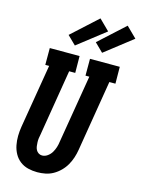

<svg xmlns="http://www.w3.org/2000/svg" viewBox="-144 -1068 857 1158"><g transform="rotate(15 285.0 -489.5)"><path d="M206 8Q176 8 148 1Q120 -6 98 -23Q76 -40 62.5 -64.5Q49 -89 43.5 -117Q38 -145 38.5 -174.5Q39 -204 44 -234L110 -630H86V-735H272L273 -630H235L167 -217Q164 -204 162.5 -191.5Q161 -179 161.5 -167Q162 -155 163.5 -143Q165 -131 170.5 -120.5Q176 -110 186 -103.5Q196 -97 208 -97Q226 -97 242 -108.5Q258 -120 267.5 -136Q277 -152 282.5 -169.5Q288 -187 290 -204L361 -630H337V-735H523L524 -630H486L413 -187Q409 -162 401 -137.5Q393 -113 380 -90Q367 -67 347.5 -47.5Q328 -28 305 -15Q282 -2 256.5 3Q231 8 206 8ZM398 -789 345 -841 505 -987 570 -923ZM228 -789 175 -841 335 -987 400 -923Z"/></g></svg>

Font: Iosevka Curly Slab Extrabold
Style: Italic
Weight: 800
Italic angle: -9°
Monospace: yes
Designer: Belleve Invis
Foundry: Belleve Invis
Version: Version 22.1.2; ttfautohint (v1.8.4)